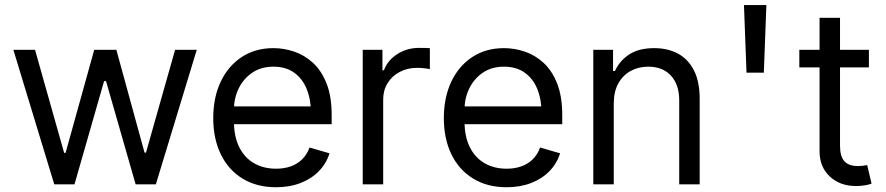

<svg xmlns="http://www.w3.org/2000/svg" viewBox="-20 -748 3595 779"><path d="M200.2 0 34.2 -545.9H122.1L240.2 -127.9H246.1L362.3 -545.9H452.1L566.4 -128.9H572.3L690.4 -545.9H778.3L612.3 0H530.3L410.2 -418.9H402.3L282.2 0Z M1100.1 11.7Q1021.5 11.7 964.1 -23.4Q906.7 -58.6 876 -121.8Q845.2 -185.1 845.2 -268.6Q845.2 -352.5 875.5 -416.5Q905.8 -480.5 960.7 -516.6Q1015.6 -552.7 1089.4 -552.7Q1131.8 -552.7 1173.8 -538.6Q1215.8 -524.4 1250.2 -492.7Q1284.7 -460.9 1305.2 -408.7Q1325.7 -356.4 1325.7 -280.3V-244.1H904.8V-316.4H1280.3L1241.7 -289.1Q1241.7 -343.8 1224.6 -386.2Q1207.5 -428.7 1173.6 -453.1Q1139.6 -477.5 1089.4 -477.5Q1039.1 -477.5 1003.2 -452.9Q967.3 -428.2 948.2 -388.7Q929.2 -349.1 929.2 -303.7V-255.9Q929.2 -193.8 950.7 -150.9Q972.2 -107.9 1010.7 -85.7Q1049.3 -63.5 1100.1 -63.5Q1132.8 -63.5 1159.7 -73Q1186.5 -82.5 1206.1 -101.8Q1225.6 -121.1 1235.8 -149.4L1316.9 -126Q1304.2 -85 1274.2 -54Q1244.1 -22.9 1199.7 -5.6Q1155.3 11.7 1100.1 11.7Z M1451.7 0V-545.9H1531.7V-462.9H1537.6Q1552.7 -503.4 1592 -528.6Q1631.3 -553.7 1680.2 -553.7Q1689.5 -553.7 1703.1 -553.5Q1716.8 -553.2 1724.1 -552.7V-467.8Q1719.7 -468.8 1704.6 -470.7Q1689.5 -472.7 1672.4 -472.7Q1632.8 -472.7 1601.6 -456.1Q1570.3 -439.5 1552.5 -410.6Q1534.7 -381.8 1534.7 -344.7V0Z M2035.6 11.7Q1957 11.7 1899.7 -23.4Q1842.3 -58.6 1811.5 -121.8Q1780.8 -185.1 1780.8 -268.6Q1780.8 -352.5 1811 -416.5Q1841.3 -480.5 1896.2 -516.6Q1951.2 -552.7 2024.9 -552.7Q2067.4 -552.7 2109.4 -538.6Q2151.4 -524.4 2185.8 -492.7Q2220.2 -460.9 2240.7 -408.7Q2261.2 -356.4 2261.2 -280.3V-244.1H1840.3V-316.4H2215.8L2177.2 -289.1Q2177.2 -343.8 2160.2 -386.2Q2143.1 -428.7 2109.1 -453.1Q2075.2 -477.5 2024.9 -477.5Q1974.6 -477.5 1938.7 -452.9Q1902.8 -428.2 1883.8 -388.7Q1864.7 -349.1 1864.7 -303.7V-255.9Q1864.7 -193.8 1886.2 -150.9Q1907.7 -107.9 1946.3 -85.7Q1984.9 -63.5 2035.6 -63.5Q2068.4 -63.5 2095.2 -73Q2122.1 -82.5 2141.6 -101.8Q2161.1 -121.1 2171.4 -149.4L2252.4 -126Q2239.7 -85 2209.7 -54Q2179.7 -22.9 2135.3 -5.6Q2090.8 11.7 2035.6 11.7Z M2470.2 -328.1V0H2387.2V-545.9H2467.3V-460H2475.1Q2494.1 -502 2533.2 -527.3Q2572.3 -552.7 2634.3 -552.7Q2689.5 -552.7 2731 -530.3Q2772.5 -507.8 2795.7 -462.2Q2818.8 -416.5 2818.8 -346.7V0H2735.8V-340.8Q2735.8 -404.8 2702.1 -441.2Q2668.5 -477.5 2610.4 -477.5Q2570.3 -477.5 2538.6 -460Q2506.8 -442.4 2488.5 -409.2Q2470.2 -376 2470.2 -328.1Z M3008.8 -453.1 2998.5 -727.5H3089.4L3079.1 -453.1Z M3505.4 -545.9V-474.6H3223.1V-545.9ZM3305.2 -675.8H3388.2V-156.2Q3388.2 -113.8 3405.8 -94Q3423.3 -74.2 3461.4 -74.2Q3469.7 -74.2 3478.8 -75.2Q3487.8 -76.2 3498.5 -78.1L3516.1 -2.9Q3504.4 1.5 3487.5 4.2Q3470.7 6.8 3453.6 6.8Q3387.7 6.8 3346.4 -32.2Q3305.2 -71.3 3305.2 -133.8Z"/></svg>

Font: Inter V
Style: Weight 400 Optical size 14.0
Weight: 400
Designer: Rasmus Andersson
Foundry: rsms
Version: Version 4.000;git-4fc901f